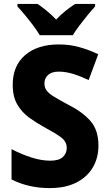

<svg xmlns="http://www.w3.org/2000/svg" viewBox="-20 -951 557 981"><path d="M483 -207Q483 -144 454 -95Q425 -46 369.5 -18Q314 10 234 10Q126 10 39 -34V-189Q89 -163 140 -146.5Q191 -130 237 -130Q281 -130 301 -148.5Q321 -167 321 -196Q321 -228 291 -250Q261 -272 203 -303Q165 -324 129 -350Q93 -376 69 -416Q45 -456 45 -518Q45 -615 108.5 -669.5Q172 -724 281 -724Q335 -724 384 -710.5Q433 -697 482 -674L433 -542Q388 -563 351.5 -574Q315 -585 280 -585Q244 -585 225.5 -568Q207 -551 207 -525Q207 -503 219 -487.5Q231 -472 257.5 -456Q284 -440 327 -417Q402 -379 442.5 -332.5Q483 -286 483 -207ZM183 -771Q171 -792 150.5 -819.5Q130 -847 108 -873.5Q86 -900 69 -918V-931H172Q194 -916 218.5 -896Q243 -876 267 -851Q291 -877 316 -896.5Q341 -916 364 -931H466V-918Q449 -900 427.5 -873.5Q406 -847 385.5 -820Q365 -793 352 -771Z"/></svg>

Font: Noto Sans Tamil SemiCondensed ExtraBold
Style: Regular
Weight: 800
Width: 4
Designer: Jelle Bosma - Monotype Design Team
Foundry: Monotype Imaging Inc.
Version: Version 2.004; ttfautohint (v1.8.4.7-5d5b)